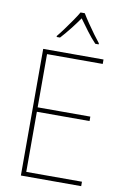

<svg xmlns="http://www.w3.org/2000/svg" viewBox="-102 -1008 695 1066"><g transform="rotate(10 245.5 -474.5)"><path d="M434 0H94V-714H434V-689H120V-389H417V-364H120V-25H434ZM287 -949Q300 -927 319.5 -898.5Q339 -870 359 -842.5Q379 -815 393 -798V-792H374Q348 -819 322 -854Q296 -889 275 -918Q255 -889 227.5 -854Q200 -819 175 -792H156V-798Q172 -817 192 -844.5Q212 -872 231.5 -900Q251 -928 263 -949Z"/></g></svg>

Font: Noto Sans Bengali SemiCondensed Thin
Style: Regular
Weight: 100
Width: 4
Designer: Joana Ranito - Universal Thirst; Jelle Bosma - Monotype Design Team
Foundry: Universal Thirst ehf.
Version: Version 3.000; ttfautohint (v1.8.4.7-5d5b)